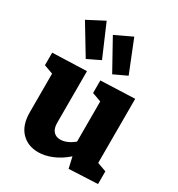

<svg xmlns="http://www.w3.org/2000/svg" viewBox="-202 -983 1041 1126"><g transform="rotate(30 318.5 -420.5)"><path d="M563 -108 624 -86V0L430 9L413 -66Q369 -27 320 -6.5Q271 14 226 14Q155 14 111 -32Q67 -78 67 -165V-426L6 -448V-533L237 -541V-192Q237 -154 254 -134.5Q271 -115 301 -115Q345 -115 393 -154V-426L332 -448V-533L563 -542ZM281 -641 195 -599 76 -796 189 -855ZM462 -640 374 -599 262 -801 376 -855Z"/></g></svg>

Font: Bitter Pro ExtraBold
Style: Regular
Weight: 800
Designer: Sol Matas, and Bitter project Authors
Foundry: Sol Matas
Version: Version 1.010